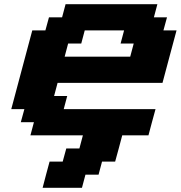

<svg xmlns="http://www.w3.org/2000/svg" viewBox="-20 -645 861 915"><path d="M183.1 250H370.6L387.2 187.5H449.7L466.3 125H528.8Q534.7 104 545.9 62.5Q557.1 21 562.5 0H687.5Q692.9 -21 704.1 -62.5Q715.3 -104 721.2 -125H283.7L300.3 -187.5H237.8L254.4 -250H754.4Q765.6 -292 787.8 -375.2Q810.1 -458.5 821.3 -500H758.8L775.9 -562.5H713.4L730 -625H292.5L275.9 -562.5H213.4L196.3 -500H133.8Q117.2 -437.5 83.7 -312.5Q50.3 -187.5 33.7 -125H96.2L79.1 -62.5H141.6L125 0H375L358.4 62.5H295.9L278.8 125H216.3Q210.4 145.5 199.5 187.3Q188.5 229 183.1 250ZM600.6 -375H288.1L304.7 -437.5H367.2L383.8 -500H571.3L554.7 -437.5H617.2Z"/></svg>

Font: Faithful 32x
Style: SemiboldOblique
Weight: 400
Foundry: Faithful Resource Pack
Version: Version 1.0; January 27, 2023